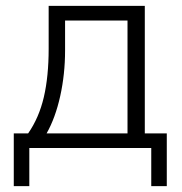

<svg xmlns="http://www.w3.org/2000/svg" viewBox="-20 -505 620 655"><path d="M27 130V-50H76Q113 -103 129.5 -173.5Q146 -244 146 -339V-485H474V-50H549V130H496V0H80V130ZM139 -50H415V-435H202V-333Q202 -252 185.5 -177.5Q169 -103 139 -50Z"/></svg>

Font: Nunito Sans Light
Style: Regular
Weight: 300
Designer: Vernon Adams
Foundry: Vernon Adams
Version: Version 3.101; ttfautohint (v1.8.4.7-5d5b);gftools[0.9.27]